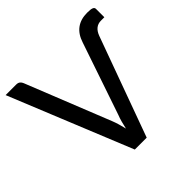

<svg xmlns="http://www.w3.org/2000/svg" viewBox="-181 -891 1061 1061"><g transform="rotate(-45 350.0 -360.5)"><path d="M0 -717.5H82.5Q96.5 -717.5 105 -710.8Q113.5 -704 117.5 -693L314.5 -199.5Q321.5 -182 327.8 -160.8Q334 -139.5 339.5 -116.5Q344.5 -139.5 350.2 -160.8Q356 -182 363 -199.5L507 -622.5Q539 -721 640.5 -721Q669 -721 679.5 -716.2Q690 -711.5 690 -701V-636H663Q640.5 -636 624 -623Q607.5 -610 597.5 -583.5L385 0H292Z"/></g></svg>

Font: Lato Medium
Style: Regular
Weight: 500
Designer: Lukasz Dziedzic
Foundry: tyPoland Lukasz Dziedzic
Version: Version 2.006; 2014-01-15